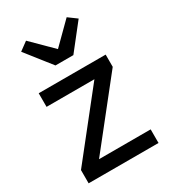

<svg xmlns="http://www.w3.org/2000/svg" viewBox="-190 -873 855 966"><g transform="rotate(-30 237.0 -389.5)"><path d="M34 0V-77L321 -439H43V-518H432V-447L140 -79H440V0ZM186 -597 71 -743 120 -779 238 -662 356 -779 405 -743 290 -597Z"/></g></svg>

Font: IBM Plex Sans Text
Style: Regular
Weight: 450
Designer: Mike Abbink, Paul van der Laan, Pieter van Rosmalen
Foundry: Bold Monday
Version: Version 3.005